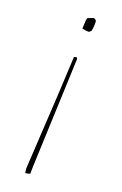

<svg xmlns="http://www.w3.org/2000/svg" viewBox="-105 -504 479 754"><g transform="rotate(15 134.5 -127.0)"><path d="M155 -290 158 -284 100 170 97 199Q93 200 86.5 201Q80 202 78 202Q77 202 76.5 193Q76 184 77 179Q87 108 99 28Q111 -52 122.5 -133Q134 -214 144 -288Q150 -290 155 -290ZM181 -456Q189 -451 190 -449Q191 -444 190.5 -438.5Q190 -433 189 -426Q188 -421 187 -415.5Q186 -410 184 -405L176 -399Q169 -399 162 -400.5Q155 -402 147 -404Q148 -406 148 -410Q148 -414 149 -418Q150 -426 151 -434Q152 -442 155 -449Q163 -451 170 -453.5Q177 -456 181 -456Z"/></g></svg>

Font: Labrada Thin
Style: Italic
Weight: 100
Italic angle: -7°
Designer: Mercedes Jáuregui
Foundry: Omnibus-Type Team
Version: Version 1.000; ttfautohint (v1.8.4.7-5d5b)